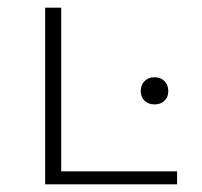

<svg xmlns="http://www.w3.org/2000/svg" viewBox="-20 -482 528 502"><path d="M140 -34H443V0H98V-462H140ZM410 -218.5Q400 -209 384 -209Q368 -209 358 -218.5Q348 -228 348 -244Q348 -260 358 -270Q368 -280 384 -280Q400 -280 410 -270Q420 -260 420 -244Q420 -228 410 -218.5Z"/></svg>

Font: EauTestSC Light
Style: Regular
Weight: 300
Designer: Christian Thalmann (Catharsis Fonts)
Version: Version 0.001;PS 000.001;hotconv 1.0.88;makeotf.lib2.5.64775